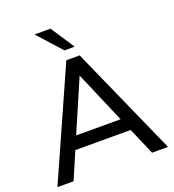

<svg xmlns="http://www.w3.org/2000/svg" viewBox="-160 -1041 1055 1165"><g transform="rotate(-20 367.0 -459.0)"><path d="M621 0 546 -174H189L114 0H10L324 -705H410L724 0ZM224 -256H511L368 -590ZM334 -765 196 -918H299L400 -765Z"/></g></svg>

Font: wassup Sans
Style: Medium
Weight: 600
Version: Version 2.001